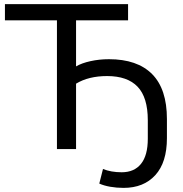

<svg xmlns="http://www.w3.org/2000/svg" viewBox="-20 -725 888 934"><path d="M581 189Q547 189 516 183.5Q485 178 463 168L481 97Q520 113 572 113Q633 113 666 72Q699 31 699 -50V-140Q699 -251 649.5 -303Q600 -355 501 -355Q411 -355 350 -318V0H257V-626H4V-705H603V-626H350V-402Q377 -418 420 -427.5Q463 -437 510 -437Q648 -437 720 -364.5Q792 -292 792 -146V-53Q792 65 735.5 127Q679 189 581 189Z"/></svg>

Font: Nunito Sans Medium
Style: Regular
Weight: 500
Designer: Vernon Adams
Foundry: Vernon Adams
Version: Version 3.101; ttfautohint (v1.8.4.7-5d5b);gftools[0.9.27]